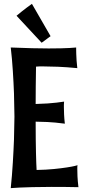

<svg xmlns="http://www.w3.org/2000/svg" viewBox="-20 -950 437 986"><path d="M382.8 11.2Q343.3 10.3 309.3 10Q275.4 9.8 245.1 9.8Q186 9.8 146.2 11Q106.4 12.2 81.5 13.2Q52.2 14.6 35.2 16.1Q38.6 -16.6 41.3 -49.8Q43.9 -83 45.9 -115.2Q47.9 -147.5 49.3 -177.2Q50.8 -207 51.8 -233.4Q53.7 -294.9 54.2 -351.1Q53.7 -409.7 51.8 -471.2Q50.8 -497.6 49.3 -526.6Q47.9 -555.7 45.9 -585.9Q43.9 -616.2 41.3 -646.7Q38.6 -677.2 35.2 -706.1Q96.2 -703.6 144.3 -702.4Q192.4 -701.2 230 -701.2Q267.1 -701.2 293.9 -701.9Q320.8 -702.6 337.9 -703.6Q357.9 -704.6 371.1 -706.1Q371.1 -706.5 371.1 -697.3Q371.1 -688 371.6 -672.9Q372.1 -657.7 373.3 -638.7Q374.5 -619.6 377 -600.1Q320.3 -605.5 277.8 -607.2Q235.4 -608.9 205.1 -608.9Q192.4 -608.9 182.9 -608.9Q173.3 -608.9 165 -607.9Q164.1 -553.7 163.6 -506.1Q163.1 -458.5 163.1 -416Q197.3 -417 224.1 -418.7Q251 -420.4 270 -422.9Q292 -425.3 309.1 -428.2Q308.6 -424.8 308.6 -420.4Q308.1 -416.5 308.1 -411.1Q308.1 -405.8 308.1 -398.9Q308.1 -383.3 309.1 -361.6Q310.1 -339.8 313 -314.9Q260.3 -321.8 222.2 -323.5Q184.1 -325.2 163.1 -325.2Q163.1 -274.4 163.6 -234.6Q164.1 -194.8 164.8 -164.6Q165.5 -134.3 166.3 -112.8Q167 -91.3 168 -77.1Q217.8 -78.1 256.8 -82Q295.9 -85.9 322.8 -90.1Q349.6 -94.2 363.8 -97.7Q377.9 -101.1 377.9 -102.1Q377.4 -99.6 377.4 -96.7Q377 -94.2 377 -90.3Q377 -86.4 377 -81.1Q377 -67.4 377.9 -44.4Q378.9 -21.5 382.8 11.2ZM239.7 -764.2 193.8 -730.5 64.9 -869.1Q78.1 -880.4 91.8 -891.1Q103.5 -900.4 117.4 -910.9Q131.3 -921.4 144 -930.2Z"/></svg>

Font: Rum Raisin
Style: Regular
Weight: 400
Designer: Astigmatic (AOETI)
Foundry: Astigmatic (AOETI)
Version: Version 1.000